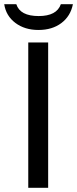

<svg xmlns="http://www.w3.org/2000/svg" viewBox="-42 -889 365 909"><path d="M186 0H91.8V-688H186ZM-22 -869.1H35.2Q53.2 -813 141.1 -813Q226.6 -813 246.1 -869.1H303.2Q292 -812.5 248.5 -779.8Q205.1 -747.1 140.1 -747.1Q75.2 -747.1 30.8 -780.5Q-13.7 -814 -22 -869.1Z"/></svg>

Font: Libra Sans Modern
Style: Regular
Weight: 400
Foundry: Stefan Peev, Context Ltd
Version: Version 1.000